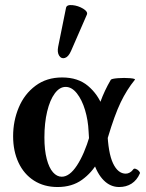

<svg xmlns="http://www.w3.org/2000/svg" viewBox="-20 -733 580 764"><path d="M32.2 -190.9Q32.2 -252 54.7 -305.4Q77.1 -358.9 121.3 -391.8Q165.5 -424.8 227.1 -424.8Q290.5 -424.8 330.3 -391.1Q370.1 -357.4 387.7 -309.1Q405.3 -260.7 407.2 -212.4Q410.2 -124.5 429.7 -83.3Q449.2 -42 480.5 -42Q488.8 -42 496.8 -46.6Q504.9 -51.3 510.3 -59.1Q513.2 -63.5 520.3 -61Q527.3 -58.6 532.7 -52.7Q538.1 -46.9 536.6 -43Q524.9 -16.1 503.7 -2.4Q482.4 11.2 454.1 11.2Q419.4 11.2 392.8 -15.4Q366.2 -42 350.6 -92Q335 -142.1 332.5 -210.4Q330.6 -254.4 318.4 -295.2Q306.2 -335.9 285.9 -361.6Q265.6 -387.2 241.2 -387.2Q217.3 -387.2 198 -361.3Q178.7 -335.4 167.7 -289.6Q156.7 -243.7 156.7 -186Q156.7 -135.7 166 -100.3Q175.3 -64.9 190.9 -47.4Q206.5 -29.8 225.6 -29.8Q256.8 -29.8 286.1 -74.5Q315.4 -119.1 337.4 -193.4Q363.8 -283.7 379.6 -327.9Q395.5 -372.1 420.9 -415.5Q423.8 -419.9 449.2 -421.9Q474.6 -423.8 497.6 -421.9Q520.5 -419.9 516.6 -415.5Q484.4 -376 460.2 -325.7Q436 -275.4 409.2 -185.5Q393.1 -131.8 369.6 -89.1Q346.2 -46.4 306.4 -17.6Q266.6 11.2 209 11.2Q155.3 11.2 115.2 -14.4Q75.2 -40 53.7 -85.9Q32.2 -131.8 32.2 -190.9ZM211.4 -546.9 242.7 -701.7Q245.1 -714.8 268.1 -712.6Q291 -710.4 310.8 -698.5Q330.6 -686.5 325.7 -674.8L262.7 -530.3Q252.4 -506.8 238.3 -502.4Q224.1 -498 215.6 -511.2Q207 -524.4 211.4 -546.9Z"/></svg>

Font: Junicode Two Beta VF
Style: Regular
Weight: 400
Designer: Peter S. Baker
Foundry: Briery Creek Software
Version: Version 1.031 beta; ttfautohint (v1.8.1.43-b0c9)